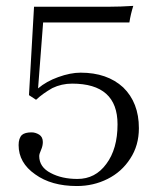

<svg xmlns="http://www.w3.org/2000/svg" viewBox="-20 -620 535 650"><path d="M252.9 -374Q342.8 -374 397 -324.2Q450.2 -272.5 450.2 -186Q450.2 -127.4 420.9 -83Q392.1 -38.1 344.2 -14.2Q296.4 9.8 240.2 9.8Q153.8 9.8 99.1 -29.8Q43 -68.8 43 -128.9Q43 -151.9 54.2 -163.1Q64.5 -171.9 86.9 -171.9Q100.1 -171.9 112.8 -164.1Q125 -156.2 125 -139.2Q125 -126 119.1 -112.8Q112.8 -98.6 112.8 -91.8Q112.8 -54.2 151.9 -34.2Q189.5 -14.2 242.2 -14.2Q302.7 -14.2 339.8 -64.9Q377.9 -115.7 377.9 -199.2Q377.9 -336.9 224.1 -336.9Q188.5 -336.9 157.2 -321.8Q124.5 -303.2 102.1 -282.2L78.1 -297.9L95.2 -597.2H348.1Q387.7 -597.2 431.2 -600.1Q422.4 -572.3 418 -543.9H126L108.9 -320.8Q137.2 -344.7 176.8 -358.9Q218.3 -374 252.9 -374Z"/></svg>

Font: Unna Light
Style: Regular
Weight: 300
Designer: Jorge de Buen Unna
Foundry: Omnibus-Type
Version: Version 2.007;PS 002.007;hotconv 1.0.88;makeotf.lib2.5.64775